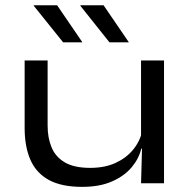

<svg xmlns="http://www.w3.org/2000/svg" viewBox="-20 -714 744 748"><path d="M165.5 -478.5V-224.5Q165.5 -176.5 181.2 -139.2Q197 -102 233.2 -81Q269.5 -60 331.5 -60Q388 -60 430 -79.2Q472 -98.5 498.5 -130.8Q525 -163 534 -203L548 -135H530.5Q521 -95.5 492.5 -61.8Q464 -28 416 -7Q368 14 300 14Q219 14 169.8 -13.2Q120.5 -40.5 98.2 -92Q76 -143.5 76 -215V-478.5ZM619 -478.5V0H529.5L533.5 -144L529.5 -154.5V-478.5ZM202.5 -693.5 300.5 -550V-549H226L111.5 -691.5V-693.5ZM383.5 -693.5 481.5 -550V-549H406.5L293 -691.5V-693.5Z"/></svg>

Font: Anek Latin Expanded
Style: Regular
Weight: 400
Width: 7
Designer: Yesha Goshar
Foundry: Ek Type
Version: Version 1.003